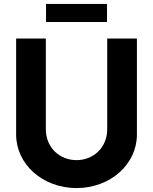

<svg xmlns="http://www.w3.org/2000/svg" viewBox="-20 -946 778 976"><path d="M214 -926V-834H524V-926ZM369 10C541 10 676 -111 676 -262V-750H525V-289C525 -197 456 -132 369 -132C282 -132 213 -197 213 -289V-750H62V-262C62 -111 197 10 369 10Z"/></svg>

Font: Oakes Bold
Style: Regular
Weight: 700
Designer: Samuel Oakes
Foundry: Samuel Oakes
Version: Version 1.003;PS 001.003;hotconv 1.0.88;makeotf.lib2.5.64775